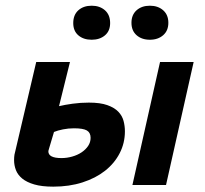

<svg xmlns="http://www.w3.org/2000/svg" viewBox="-20 -661 734 686"><path d="M551.8 -439.5H671.9L573.2 0H453.1ZM155.3 -130.4Q153.8 -125 153.3 -123.3Q152.8 -121.6 152.8 -121.1Q151.9 -96.2 199.7 -96.2Q219.2 -96.2 238 -101.6Q256.8 -106.9 271.5 -116.7Q286.1 -126.5 294.9 -139.6Q303.7 -152.8 303.7 -168.5Q303.7 -187 290.5 -194.8Q277.3 -202.6 244.1 -202.6Q224.1 -202.6 204.8 -198.7Q185.5 -194.8 172.9 -189.5ZM190.9 -281.7Q211.4 -286.6 239.7 -290.5Q268.1 -294.4 297.4 -294.4Q338.4 -294.4 363.5 -285.4Q388.7 -276.4 402.6 -262Q416.5 -247.6 421.4 -229.2Q426.3 -210.9 426.3 -191.9Q426.3 -149.9 407.7 -113.8Q389.2 -77.6 355.5 -51Q321.8 -24.4 274.7 -9.3Q227.5 5.9 170.4 5.9Q129.4 5.9 102.5 -2Q75.7 -9.8 59.6 -22.9Q43.5 -36.1 36.9 -53.2Q30.3 -70.3 30.3 -88.9Q30.3 -99.6 31.7 -108.4L109.4 -439.5H230ZM241.7 -578.6Q241.7 -607.9 260 -624.3Q278.3 -640.6 307.6 -640.6Q336.4 -640.6 355 -624.3Q373.5 -607.9 373.5 -578.6Q373.5 -550.3 355 -534.7Q336.4 -519 307.6 -519Q278.3 -519 260 -534.7Q241.7 -550.3 241.7 -578.6ZM449.7 -579.6Q449.7 -607.9 468 -624.3Q486.3 -640.6 515.6 -640.6Q544.4 -640.6 563 -624.3Q581.5 -607.9 581.5 -579.6Q581.5 -551.3 563 -535.2Q544.4 -519 515.6 -519Q486.3 -519 468 -535.2Q449.7 -551.3 449.7 -579.6Z"/></svg>

Font: PT Astra Sans
Style: Bold Italic
Weight: 700
Italic angle: -16°
Designer: A.Korolkova, I. Chaeva
Foundry: ParaType Ltd
Version: Version 1.002W